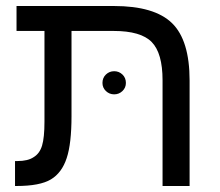

<svg xmlns="http://www.w3.org/2000/svg" viewBox="-20 -619 731 639"><path d="M128 -516H35V-599H359Q494 -599 552.5 -542Q611 -485 611 -351V0H521V-352Q521 -442 485 -479Q449 -516 358 -516H218V-232Q218 -187 214 -152Q210 -117 202 -93Q186 -44 149.5 -22Q113 0 35 0H30V-83H38Q73 -83 92 -96Q112 -108 120 -134.5Q128 -161 128 -214ZM321 -343Q321 -360 332.5 -371Q344 -382 360 -382Q376 -382 387.5 -371Q399 -360 399 -343Q399 -327 387.5 -316Q376 -305 360 -305Q344 -305 332.5 -316Q321 -327 321 -343Z"/></svg>

Font: Noto Sans Hebrew Droid
Style: Regular
Weight: 400
Designer: Monotype Design Team
Foundry: Monotype Imaging Inc.
Version: Version 1.100